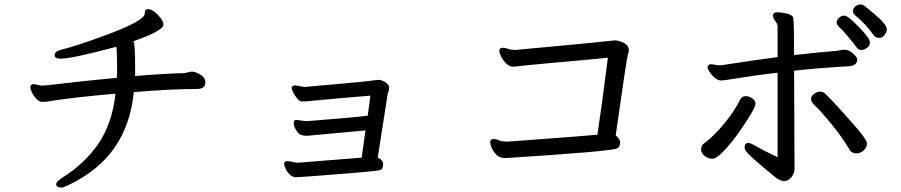

<svg xmlns="http://www.w3.org/2000/svg" viewBox="-20 -780 4040 861"><path d="M255 61Q232 61 232 45Q232 35 259 17Q360 -46 421.5 -136Q483 -226 498 -360Q303 -343 188 -324Q181 -323 170 -323Q156 -323 143 -337Q130 -351 123 -366Q116 -381 116 -389Q116 -401 130 -403Q134 -403 166 -396Q184 -396 265 -406Q346 -416 504 -431Q505 -436 505 -457Q505 -567 501 -570Q303 -517 252 -517Q225 -517 225 -532Q225 -551 258 -558Q313 -571 434 -615Q629 -685 629 -719Q629 -739 644 -739Q658 -739 674 -726Q690 -713 701.5 -697.5Q713 -682 713 -670Q713 -642 578 -595Q586 -588 586 -476V-439Q729 -451 807 -452L839 -459Q856 -459 878.5 -445.5Q901 -432 901 -410Q901 -381 863 -381Q748 -381 580 -367Q566 -223 494.5 -119Q423 -15 285 51Q265 61 255 61Z M1309 15Q1279 15 1261 -24Q1254 -39 1254 -43Q1254 -58 1271 -58L1311 -50L1602 -73L1619 -195L1356 -171Q1328 -171 1316 -185Q1297 -208 1297 -231Q1297 -240 1306 -242Q1318 -242 1330 -239.5Q1342 -237 1361 -237Q1563 -253 1629 -261L1641 -351Q1620 -349 1580 -346Q1540 -343 1498.5 -339Q1457 -335 1421 -332Q1385 -329 1370 -327Q1355 -325 1345 -325Q1342 -325 1333 -325Q1324 -325 1313 -338Q1302 -351 1295 -365Q1288 -379 1288 -386Q1288 -397 1306 -397L1345 -390Q1396 -395 1508 -404.5Q1620 -414 1677 -422Q1692 -422 1708.5 -411Q1725 -400 1725 -387Q1725 -375 1722.5 -369.5Q1720 -364 1719 -362L1674 -74Q1698 -62 1698 -42Q1698 -21 1683 -17Q1668 -13 1559 -4Q1375 11 1309 15Z M2246 -71Q2220 -71 2205 -87Q2190 -103 2184 -119.5Q2178 -136 2178 -141Q2178 -157 2196 -157Q2203 -157 2216.5 -151Q2230 -145 2257 -145Q2614 -171 2659 -176Q2678 -299 2706 -521Q2677 -518 2621.5 -513Q2566 -508 2445.5 -497Q2325 -486 2308 -483.5Q2291 -481 2279 -481Q2265 -481 2250 -495.5Q2235 -510 2227 -527Q2219 -544 2219 -550Q2219 -566 2234 -566Q2243 -566 2258 -561Q2273 -556 2291 -556L2301 -557Q2341 -561 2479.5 -573.5Q2618 -586 2737 -599Q2753 -599 2776.5 -588Q2800 -577 2800 -553Q2800 -544 2796 -537.5Q2792 -531 2741 -173Q2759 -158 2761 -143Q2761 -120 2746 -114Q2715 -101 2246 -71Z M3174 -68Q3158 -68 3141 -80Q3124 -92 3124 -109Q3124 -126 3133.5 -134Q3143 -142 3155 -151Q3167 -160 3196 -190Q3261 -259 3298 -331Q3307 -349 3324 -349Q3338 -349 3353 -339Q3368 -329 3368 -316Q3368 -304 3352.5 -277.5Q3337 -251 3314 -216Q3291 -181 3264.5 -147.5Q3238 -114 3213.5 -91Q3189 -68 3174 -68ZM3820 -92Q3801 -92 3791 -107Q3754 -169 3705.5 -227.5Q3657 -286 3637 -304Q3617 -322 3617 -336Q3617 -350 3631 -359.5Q3645 -369 3658 -369Q3670 -369 3678.5 -361.5Q3687 -354 3712.5 -327.5Q3738 -301 3803 -227.5Q3868 -154 3868 -137Q3868 -119 3853 -105.5Q3838 -92 3820 -92ZM3841 -556Q3829 -556 3820.5 -568.5Q3812 -581 3785.5 -613Q3759 -645 3745.5 -656.5Q3732 -668 3732 -680Q3732 -691 3742.5 -700.5Q3753 -710 3767 -710Q3782 -710 3831.5 -659Q3881 -608 3881 -590Q3881 -570 3857 -559Q3851 -556 3841 -556ZM3497 32Q3481 32 3461 18Q3329 -89 3323 -106Q3319 -113 3319 -119Q3319 -139 3336 -139Q3346 -139 3371 -124Q3396 -109 3467 -75V-454Q3371 -443 3298.5 -431Q3226 -419 3214 -419Q3200 -419 3185 -431.5Q3170 -444 3161.5 -458Q3153 -472 3153 -477Q3153 -492 3169 -492L3205 -487L3219 -488Q3366 -511 3467 -524V-662Q3467 -673 3456.5 -686Q3446 -699 3446 -712Q3448 -725 3466 -725Q3480 -725 3506.5 -719.5Q3533 -714 3537 -701Q3541 -688 3541 -533Q3656 -546 3697.5 -549Q3739 -552 3747.5 -554.5Q3756 -557 3768 -557Q3786 -557 3805 -540.5Q3824 -524 3824 -514Q3824 -485 3786 -483Q3637 -474 3541 -463L3543 -23Q3543 -2 3528.5 15Q3514 32 3497 32ZM3923 -610Q3906 -610 3896 -624Q3868 -667 3813 -713Q3805 -721 3805 -731Q3805 -742 3815.5 -751Q3826 -760 3838 -760Q3849 -760 3859.5 -751.5Q3870 -743 3899 -719Q3957 -671 3957 -648Q3957 -639 3948 -624.5Q3939 -610 3923 -610Z"/></svg>

Font: LXGW WenKai Lite
Style: Bold
Weight: 700
Designer: LXGW / Fontworks Inc.
Foundry: LXGW / Fontworks Inc.
Version: Version 1.330;April 28, 2024